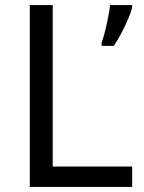

<svg xmlns="http://www.w3.org/2000/svg" viewBox="-20 -734 564 754"><path d="M97 0V-714H187V-80H499V0ZM499 -705Q495 -687 483.5 -660Q472 -633 457 -604.5Q442 -576 427 -554H379V-566Q386 -585 392.5 -611.5Q399 -638 404.5 -665.5Q410 -693 412 -714H499Z"/></svg>

Font: Noto Serif Ottoman Siyaq
Style: Regular
Weight: 400
Designer: Sérgio Martins
Version: Version 1.005; ttfautohint (v1.8.4.7-5d5b)